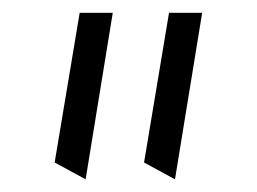

<svg xmlns="http://www.w3.org/2000/svg" viewBox="-20 -790 401 300"><path d="M253.4 -509.8 205.1 -536.1 244.1 -770H295.9ZM113.8 -509.8 65.4 -536.1 104.5 -770H156.2Z"/></svg>

Font: Pinar-DS1-FD Medium
Style: Regular
Weight: 500
Designer: Amin Abedi
Version: Version 3.000